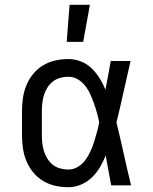

<svg xmlns="http://www.w3.org/2000/svg" viewBox="-20 -775 640 803"><path d="M266 8Q238 8 211 2Q184 -4 160 -18.5Q136 -33 118.5 -54.5Q101 -76 90.5 -101.5Q80 -127 76 -154.5Q72 -182 72 -210V-310Q72 -338 76 -365.5Q80 -393 90.5 -418.5Q101 -444 118.5 -465.5Q136 -487 160 -501.5Q184 -516 211 -522Q238 -528 266 -528Q293 -528 318.5 -518Q344 -508 363 -489.5Q382 -471 396.5 -448Q411 -425 421 -400Q427 -430 432.5 -460Q438 -490 443 -520H526Q511 -456 497 -391.5Q483 -327 467 -263Q483 -198 497.5 -132Q512 -66 528 0H445Q439 -31 433.5 -62Q428 -93 422 -125Q412 -99 398 -75.5Q384 -52 364.5 -33Q345 -14 319 -3Q293 8 266 8ZM266 -66Q287 -66 305.5 -77Q324 -88 336.5 -105Q349 -122 358 -141.5Q367 -161 373.5 -181.5Q380 -202 385.5 -222.5Q391 -243 395 -263Q391 -283 385.5 -303Q380 -323 373 -342.5Q366 -362 357.5 -381Q349 -400 336 -416.5Q323 -433 305 -443.5Q287 -454 266 -454Q249 -454 232 -449.5Q215 -445 201.5 -434.5Q188 -424 178.5 -409Q169 -394 164 -378Q159 -362 157 -344.5Q155 -327 155 -310V-210Q155 -193 157 -175.5Q159 -158 164 -142Q169 -126 178.5 -111Q188 -96 201.5 -85.5Q215 -75 232 -70.5Q249 -66 266 -66ZM259 -600 271 -755H356L328 -600Z"/></svg>

Font: Nova Nerd Font
Style: Regular
Weight: 400
Designer: Belleve Invis
Foundry: Belleve Invis
Version: Version 24.1.4; ttfautohint (v1.8.4);Nerd Fonts 3.1.1